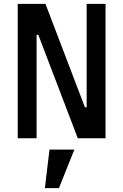

<svg xmlns="http://www.w3.org/2000/svg" viewBox="-20 -718 640 997"><path d="M237 59H366L286 259H213ZM179 -537H170V0H72V-698H216L421 -161H430V-698H528V0H384Z"/></svg>

Font: IBM Plex Mono Medium
Style: Regular
Weight: 500
Monospace: yes
Designer: Mike Abbink, Paul van der Laan, Pieter van Rosmalen
Foundry: Bold Monday
Version: Version 2.3